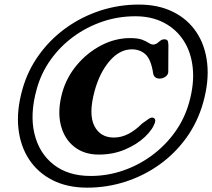

<svg xmlns="http://www.w3.org/2000/svg" viewBox="-20 -788 952 862"><path d="M371.5 54.5Q282.5 54.5 216.2 21Q150 -12.5 110.5 -72.5Q71 -132.5 62.5 -213Q54 -293.5 81 -388Q104.5 -471.5 154.8 -541.2Q205 -611 275.2 -661.8Q345.5 -712.5 429.2 -740Q513 -767.5 603.5 -767.5Q690.5 -767.5 756.5 -735Q822.5 -702.5 862 -643.2Q901.5 -584 910.2 -503.5Q919 -423 892 -327Q867.5 -240 816.8 -169.5Q766 -99 696 -49Q626 1 543 27.8Q460 54.5 371.5 54.5ZM387 2Q461.5 2 531.8 -22Q602 -46 661.8 -90Q721.5 -134 765 -194.2Q808.5 -254.5 829 -327.5Q852.5 -411 845.5 -481.8Q838.5 -552.5 805 -604.8Q771.5 -657 716 -686Q660.5 -715 587.5 -715Q510.5 -715 439.5 -690.8Q368.5 -666.5 309 -622.8Q249.5 -579 207 -519.2Q164.5 -459.5 145 -388.5Q113.5 -276.5 134.5 -188.2Q155.5 -100 220.8 -49Q286 2 387 2ZM676 -239.5Q666.5 -207.5 631 -173.8Q595.5 -140 541.8 -117Q488 -94 423.5 -94Q357 -94 312.2 -130Q267.5 -166 252.5 -228.5Q237.5 -291 259 -370.5Q278 -440 325 -496Q372 -552 434.8 -584.5Q497.5 -617 564 -617Q599 -617 618 -609.8Q637 -602.5 647.8 -595.2Q658.5 -588 667.5 -588Q680.5 -588 693 -599.8Q705.5 -611.5 716.5 -611.5Q729 -611.5 732.2 -605.8Q735.5 -600 736 -586.5L735.5 -466.5Q735.5 -454.5 725.8 -446Q716 -437.5 702 -435.5Q689.5 -434 680.2 -439Q671 -444 668 -456.5Q658.5 -520.5 633.8 -543.5Q609 -566.5 572 -566.5Q517 -566.5 472 -514Q427 -461.5 404.5 -378.5Q377 -276.5 403.2 -223.5Q429.5 -170.5 491.5 -170.5Q525 -170.5 556.8 -187Q588.5 -203.5 617.5 -233Q637 -247 647.8 -254.5Q658.5 -262 667.5 -259.5Q680.5 -255 676 -239.5Z"/></svg>

Font: Fraunces 9pt Soft SemiBold
Style: Italic
Weight: 600
Italic angle: -16°
Version: Version 1.000;[b76b70a41]